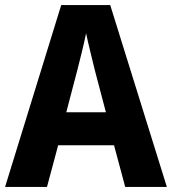

<svg xmlns="http://www.w3.org/2000/svg" viewBox="-20 -736 677 756"><path d="M473 0H637L414 -716H221L0 0H165L209 -164H429ZM353 -461 397 -294H241L285 -462C294 -496 311 -565 319 -605C327 -565 344 -500 353 -461Z"/></svg>

Font: Noto Sans Armenian SemiCondensed Medium
Style: Regular
Weight: 500
Width: 4
Designer: Monotype Design Team
Foundry: Monotype Imaging Inc.
Version: Version 2.008